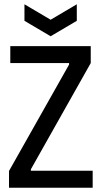

<svg xmlns="http://www.w3.org/2000/svg" viewBox="-20 -875 474 895"><path d="M22 0V-78L302 -574V-581H28V-660H403V-581L124 -86V-79H412V0ZM94 -855 216 -783 338 -855V-778L216 -706L94 -778Z"/></svg>

Font: Bricolage Grotesque 72pt SemiCondensed
Style: Regular
Weight: 400
Width: 4
Designer: Mathieu Triay
Foundry: Atelier Triay
Version: Version 1.001;gftools[0.9.33.dev8+g029e19f]